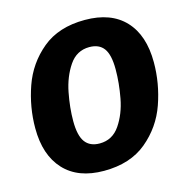

<svg xmlns="http://www.w3.org/2000/svg" viewBox="-108 -813 894 932"><g transform="rotate(-15 339.5 -347.0)"><path d="M671 -428Q671 -322 635.5 -220.5Q600 -119 517 -50Q434 19 302 19Q172 19 102 -56.5Q32 -132 32 -267Q32 -373 67.5 -474.5Q103 -576 185.5 -644.5Q268 -713 400 -713Q531 -713 601 -638.5Q671 -564 671 -428ZM219 -253Q219 -180 243 -147.5Q267 -115 316 -115Q380 -115 417.5 -170Q455 -225 469 -299.5Q483 -374 483 -443Q483 -516 459.5 -548Q436 -580 387 -580Q323 -580 285.5 -524.5Q248 -469 233.5 -394.5Q219 -320 219 -253Z"/></g></svg>

Font: Trujillo ExtraBold
Style: Italic
Weight: 800
Italic angle: -8°
Designer: Fira Sans original fonts by bBox Type GmbH, Carrois Corporate GbR, & Edenspiekermann AG / Changes by Cristiano Sobral
Foundry: Fira Sans original fonts by bBox Type GmbH, Carrois Corporate GbR, & Edenspiekermann AG / Changes by Cristiano Sobral
Version: Version 4.301;July 28, 2020;FontCreator 13.0.0.2655 64-bit